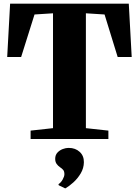

<svg xmlns="http://www.w3.org/2000/svg" viewBox="-20 -763 762 1054"><path d="M271 -59.5V-690L169.5 -683.5L96 -450H19.5L35.5 -743H687L703 -450H626L554 -683.5L451.5 -690V-59.5L575 -46V0H148V-46ZM440.5 127.5Q440 160.5 423 189Q406 217.5 382.2 238.8Q358.5 260 339 271H337.5L302.5 254L301 248Q314.5 239.5 324 222.5Q333.5 205.5 333.5 193.5Q333.5 178 327.2 170.2Q321 162.5 309.5 155Q299 148 291 137Q283 126 283 109Q283 88 295.2 74.8Q307.5 61.5 324.5 55.2Q341.5 49 354.5 49H358Q393.5 49 417.2 70.5Q441 92 440.5 127.5Z"/></svg>

Font: Merriweather 72pt Black
Style: Regular
Weight: 900
Version: Version 2.100